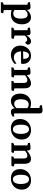

<svg xmlns="http://www.w3.org/2000/svg" viewBox="1732 -2506 1023 4527"><g transform="rotate(90 2243.5 -242.5)"><path d="M30 249Q30 205 46 198L92 180V-376L45 -388Q30 -392 30 -437Q78 -445 104 -448Q130 -451 147 -451Q211 -451 211 -393V-368H218Q247 -411 293.5 -436.5Q340 -462 389 -462Q463 -462 508 -404Q553 -346 553 -248Q553 -169 524.5 -110.5Q496 -52 443.5 -20Q391 12 320 12Q269 12 218 -5V177L293 195Q293 228 274 249ZM295 -44Q419 -44 419 -226Q419 -383 324 -383Q288 -383 262.5 -364Q237 -345 216 -318V-72Q237 -57 255 -50.5Q273 -44 295 -44Z M630 0Q630 -44 646 -51L692 -69V-376L645 -388Q630 -392 630 -437Q679 -445 705 -448Q731 -451 748 -451Q783 -451 797 -436Q811 -421 811 -384V-360H817Q840 -406 877 -434Q914 -462 950 -462Q992 -462 1012 -443Q1032 -424 1032 -391Q1032 -365 1014.5 -347Q997 -329 971 -329Q959 -354 944.5 -363Q930 -372 911 -372Q889 -372 863.5 -356Q838 -340 818 -315V-74L896 -55Q896 -22 877 0Z M1277 12Q1211 12 1161 -16Q1111 -44 1083.5 -94Q1056 -144 1056 -210Q1056 -282 1088 -339Q1120 -396 1174.5 -429Q1229 -462 1296 -462Q1383 -462 1435 -408.5Q1487 -355 1487 -267Q1487 -242 1480 -234.5Q1473 -227 1458 -227H1191Q1196 -146 1233.5 -101.5Q1271 -57 1339 -57Q1376 -57 1408.5 -73Q1441 -89 1473 -119L1489 -83Q1455 -40 1397 -14Q1339 12 1277 12ZM1287 -415Q1248 -415 1222 -378.5Q1196 -342 1192 -275L1371 -280Q1369 -344 1347 -379.5Q1325 -415 1287 -415Z M1567 0Q1567 -45 1583 -51L1629 -69V-376L1582 -388Q1567 -392 1567 -437Q1615 -445 1641 -448Q1667 -451 1685 -451Q1718 -451 1733 -436Q1748 -421 1748 -388V-367H1755Q1799 -411 1850 -436.5Q1901 -462 1947 -462Q2062 -462 2062 -306V-73L2124 -55Q2124 -36 2120.5 -24Q2117 -12 2106 0H1887Q1887 -45 1903 -51L1936 -63V-291Q1936 -376 1873 -376Q1837 -376 1805 -357Q1773 -338 1755 -318V-67L1805 -55Q1805 -22 1786 0Z M2360 12Q2309 12 2269.5 -14.5Q2230 -41 2208.5 -89.5Q2187 -138 2187 -202Q2187 -279 2216.5 -337.5Q2246 -396 2298 -429Q2350 -462 2418 -462Q2474 -462 2527 -442V-659L2474 -671Q2459 -674 2459 -720Q2505 -728 2533 -731Q2561 -734 2579 -734Q2617 -734 2635 -718.5Q2653 -703 2653 -670V-94Q2653 -59 2682 -59Q2693 -59 2704 -63Q2715 -67 2722 -72L2732 -34Q2710 -13 2678.5 -0.5Q2647 12 2618 12Q2579 12 2557 -11Q2535 -34 2535 -74H2528Q2503 -37 2458 -12.5Q2413 12 2360 12ZM2427 -66Q2461 -66 2485.5 -82Q2510 -98 2529 -121V-376Q2512 -391 2491 -399Q2470 -407 2444 -407Q2385 -407 2353 -359.5Q2321 -312 2321 -225Q2321 -66 2427 -66Z M3005 12Q2902 12 2844 -45.5Q2786 -103 2786 -202Q2786 -278 2819.5 -336.5Q2853 -395 2911.5 -428.5Q2970 -462 3047 -462Q3149 -462 3209.5 -403Q3270 -344 3270 -245Q3270 -170 3236.5 -112Q3203 -54 3143 -21Q3083 12 3005 12ZM3028 -35Q3080 -35 3108.5 -83.5Q3137 -132 3137 -221Q3137 -313 3108.5 -364Q3080 -415 3028 -415Q2976 -415 2948 -366.5Q2920 -318 2920 -227Q2920 -135 2947.5 -85Q2975 -35 3028 -35Z M3347 0Q3347 -45 3363 -51L3409 -69V-376L3362 -388Q3347 -392 3347 -437Q3395 -445 3421 -448Q3447 -451 3465 -451Q3498 -451 3513 -436Q3528 -421 3528 -388V-367H3535Q3579 -411 3630 -436.5Q3681 -462 3727 -462Q3842 -462 3842 -306V-73L3904 -55Q3904 -36 3900.5 -24Q3897 -12 3886 0H3667Q3667 -45 3683 -51L3716 -63V-291Q3716 -376 3653 -376Q3617 -376 3585 -357Q3553 -338 3535 -318V-67L3585 -55Q3585 -22 3566 0Z M4186 12Q4083 12 4025 -45.5Q3967 -103 3967 -202Q3967 -278 4000.5 -336.5Q4034 -395 4092.5 -428.5Q4151 -462 4228 -462Q4330 -462 4390.5 -403Q4451 -344 4451 -245Q4451 -170 4417.5 -112Q4384 -54 4324 -21Q4264 12 4186 12ZM4209 -35Q4261 -35 4289.5 -83.5Q4318 -132 4318 -221Q4318 -313 4289.5 -364Q4261 -415 4209 -415Q4157 -415 4129 -366.5Q4101 -318 4101 -227Q4101 -135 4128.5 -85Q4156 -35 4209 -35Z"/></g></svg>

Font: Petrona
Style: Bold
Weight: 700
Designer: Ringo R. Seeber
Foundry: Ringo R. Seeber
Version: Version 2.001; ttfautohint (v1.8.3)